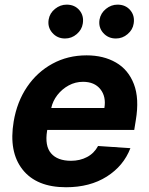

<svg xmlns="http://www.w3.org/2000/svg" viewBox="-20 -789 638 820"><path d="M262.1 10.7Q136 10.7 76.3 -65Q16.7 -140.6 38.4 -270.2Q52.6 -354.4 95.7 -418Q138.8 -481.5 204.2 -517Q269.5 -552.6 349.8 -552.6Q422.2 -552.6 475.1 -522Q528.1 -491.5 551.8 -429.9Q575.6 -368.3 560 -275.6L553.3 -234H181.8L181.1 -230.1Q170.8 -165.8 198.2 -134.1Q225.5 -102.3 283.4 -102.3Q321.4 -102.3 351.7 -118.3Q382.1 -134.2 398.8 -165.5L536.9 -156.2Q507.8 -80.3 435.9 -34.8Q364 10.7 262.1 10.7ZM198.9 -327.8H425.8Q433.9 -376.4 408.7 -408Q383.5 -439.6 334.5 -439.6Q301.8 -439.6 273.4 -424.2Q245 -408.7 225.1 -383.2Q205.3 -357.6 198.9 -327.8ZM475.1 -624.6Q441.8 -624.6 420.6 -648.6Q399.5 -672.6 405.2 -706Q410.2 -733 432.5 -751.1Q454.9 -769.2 481.9 -769.2Q516.3 -769.2 536.4 -745.4Q556.5 -721.6 550.8 -687.9Q546.9 -661.9 525 -643.3Q503.2 -624.6 475.1 -624.6ZM257.8 -624.6Q224.4 -624.6 203.3 -649Q182.2 -673.3 187.9 -706Q192.5 -733 215 -751.1Q237.6 -769.2 264.6 -769.2Q299 -769.2 319.1 -745.4Q339.1 -721.6 333.5 -687.9Q329.5 -661.9 307.7 -643.3Q285.9 -624.6 257.8 -624.6Z"/></svg>

Font: Inter UI
Style: Bold Italic
Weight: 700
Italic angle: 9.39999°
Designer: Rasmus Andersson
Foundry: rsms
Version: 3.2;8d6f07862